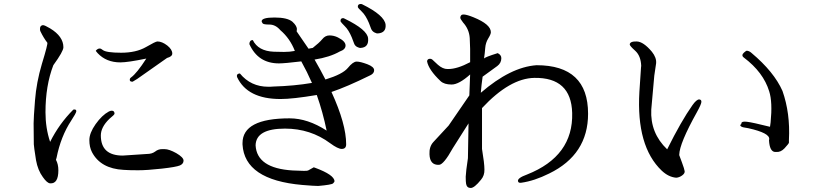

<svg xmlns="http://www.w3.org/2000/svg" viewBox="-20 -887 4040 954"><path d="M707 -596Q660 -523 631 -502Q624 -497 625 -489Q625 -481 639 -481L662 -495L810 -599Q836 -606 836 -621Q836 -641 811 -661Q785 -681 762 -681Q753 -681 705 -653Q656 -625 582 -625Q507 -625 490 -639Q482 -646 475 -646Q468 -646 462 -641Q455 -635 456 -634L465 -623Q508 -577 578 -577Q615 -577 707 -596ZM148 -170Q148 -161 159 -91Q168 -41 193 -7Q214 23 229 24Q270 27 270 -41Q270 -71 258 -93Q260 -98 261 -103Q282 -209 334 -288Q357 -323 359 -333Q360 -343 350 -343Q345 -343 344 -342Q274 -272 229 -182Q206 -251 206 -329Q206 -462 245 -563Q295 -632 295 -652Q295 -706 229 -746Q202 -762 194 -762Q185 -762 180 -753Q177 -739 181 -731Q197 -698 215 -675Q219 -670 188 -569Q161 -478 154 -389Q147 -301 147 -274ZM535 -337Q529 -337 521 -333Q487 -315 455 -270Q424 -226 424 -191Q424 -156 437 -131Q480 -49 594 -43Q620 -41 666 -41Q711 -41 783 -49Q855 -57 874 -65Q892 -73 892 -89Q892 -105 856 -126Q820 -146 798 -146H785Q766 -146 751 -134Q735 -122 711 -122L590 -114Q481 -114 481 -214Q481 -255 523 -296Q549 -317 549 -322Q549 -337 535 -337Z M1554 -415Q1584 -330 1603 -238Q1509 -299 1419 -299Q1185 -299 1185 -176Q1185 -173 1185 -169Q1195 7 1482 32Q1541 37 1561 37Q1629 31 1635 24Q1642 17 1642 14Q1642 -18 1544 -54Q1539 -57 1536 -54Q1532 -52 1511 -40Q1508 -38 1490 -38Q1472 -38 1434 -40Q1256 -51 1250 -165Q1252 -248 1396 -248Q1523 -248 1621 -175Q1659 -147 1678 -147Q1700 -147 1700 -170Q1700 -271 1627 -430Q1702 -455 1820 -513Q1839 -522 1839 -538Q1839 -555 1805 -568Q1770 -581 1752 -581Q1734 -581 1708 -549Q1682 -518 1597 -492Q1573 -539 1543 -591Q1619 -603 1668 -631Q1697 -641 1697 -661Q1697 -682 1659 -701Q1639 -711 1617 -711Q1596 -711 1581 -692Q1566 -674 1534 -649L1513 -645Q1471 -705 1454 -731L1455 -740Q1457 -757 1433 -779Q1408 -800 1344 -800Q1280 -800 1280 -781Q1281 -777 1285 -771Q1289 -765 1319 -765Q1349 -765 1373 -737Q1421 -696 1445 -634Q1421 -629 1391 -629Q1362 -629 1341 -630Q1263 -633 1236 -688Q1220 -688 1219 -668Q1262 -572 1366 -572Q1394 -572 1477 -582Q1506 -530 1530 -475Q1442 -460 1338 -457L1322 -456Q1318 -456 1313 -456Q1226 -456 1172 -522Q1157 -521 1157 -510Q1157 -507 1158 -504Q1209 -395 1374 -395Q1435 -395 1554 -415ZM1773 -649Q1813 -652 1809 -696Q1806 -739 1693 -794Q1688 -797 1684 -797Q1671 -796 1672 -782V-781Q1674 -776 1693 -757Q1712 -739 1728 -701L1739 -672Q1743 -660 1754 -654Q1765 -648 1773 -649ZM1896 -764Q1891 -811 1779 -866Q1774 -868 1770 -867Q1757 -866 1758 -852Q1759 -847 1778 -829Q1797 -811 1813 -773L1824 -744Q1829 -732 1840 -726Q1851 -720 1858 -721Q1899 -724 1896 -764Z M2312 -413 2209 -263 2133 -181Q2112 -158 2114 -120Q2116 -66 2161 -68Q2184 -68 2230 -151L2308 -274L2305 -101Q2295 -35 2294 -9Q2294 17 2296 27Q2300 47 2319 47Q2337 47 2370 6Q2388 -15 2387 -45Q2387 -75 2375 -147V-350Q2513 -498 2635 -500Q2818 -503 2823 -326Q2829 -111 2599 -20Q2549 -2 2554 14Q2556 23 2570 21Q2635 12 2709 -25Q2902 -119 2902 -322Q2902 -563 2646 -563Q2517 -554 2369 -426Q2372 -464 2378 -506L2451 -559Q2471 -574 2471 -598Q2471 -614 2453 -623Q2389 -603 2385 -596Q2389 -622 2391 -649Q2393 -675 2406 -696Q2419 -717 2419 -727Q2419 -766 2333 -801Q2301 -814 2285 -815Q2268 -816 2267 -799Q2267 -793 2281 -775Q2311 -742 2314 -698Q2317 -650 2316 -578Q2252 -544 2207 -544H2203Q2180 -544 2156 -565Q2133 -586 2128 -591Q2123 -595 2117 -595Q2103 -595 2102 -582Q2110 -540 2169 -484Q2187 -467 2224 -467Q2260 -467 2316 -517Z M3240 -572Q3243 -600 3219 -630Q3177 -680 3144 -681Q3110 -682 3109 -666Q3109 -659 3137 -634Q3164 -609 3166 -560L3165 -551L3157 -431Q3141 -160 3268 -39Q3302 -7 3340 -4Q3355 -5 3369 -15Q3383 -25 3382 -36Q3381 -46 3368 -81L3355 -116V-118Q3356 -174 3443 -330Q3464 -368 3465 -380Q3466 -392 3454 -393Q3441 -393 3421 -365Q3365 -286 3295 -145Q3210 -226 3216 -343Q3217 -353 3231 -511ZM3837 -132Q3859 -130 3878 -150Q3900 -174 3900 -178V-192Q3907 -324 3868 -435Q3826 -530 3714 -624Q3703 -634 3691 -635Q3687 -635 3677 -626Q3669 -619 3669 -613Q3668 -607 3676 -601Q3773 -528 3802 -433Q3819 -380 3809 -279L3806 -257Q3718 -279 3691 -282Q3665 -285 3664 -275Q3663 -266 3657 -267L3658 -265Q3660 -257 3675 -254L3698 -250Q3806 -226 3802 -195Q3802 -193 3801 -190Q3804 -135 3830 -132Z"/></svg>

Font: Sawarabi Mincho
Style: Regular
Weight: 400
Version: Version 1.082; ttfautohint (v1.8.4.7-5d5b)